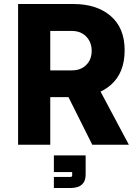

<svg xmlns="http://www.w3.org/2000/svg" viewBox="-20 -720 686 955"><path d="M70 0V-700H346Q461 -700 530.5 -640.5Q600 -581 600 -470Q600 -357 530.5 -297Q461 -237 346 -237H143V-370H338Q382 -370 409 -397Q436 -424 436 -467Q436 -510 409 -538Q382 -566 338 -566H164L230 -626V0ZM439 0 286 -306H458L621 0ZM248 215V160H331Q339 160 339 152V136H248V53H406V147Q406 175 394.5 190Q383 205 366.5 210Q350 215 334 215Z"/></svg>

Font: SUSE ExtraBold
Style: Regular
Weight: 800
Designer: Rene Bieder
Foundry: SUSE
Version: Version 1.000